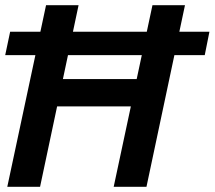

<svg xmlns="http://www.w3.org/2000/svg" viewBox="-29 -718 825 738"><path d="M408 0 557 -698H682L534 0ZM-1 0 148 -698H273L125 0ZM175 -309 198 -414H511L488 -309ZM-9 -506 10 -596H776L758 -506Z"/></svg>

Font: Azeret Mono Thin Medium
Style: Italic
Weight: 500
Italic angle: -12°
Version: Version 1.002